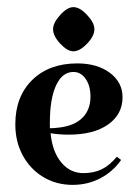

<svg xmlns="http://www.w3.org/2000/svg" viewBox="-20 -510 385 539"><path d="M308 -70 320 -61Q297 -28 261.5 -9.5Q226 9 184 9Q138 9 101.5 -13Q65 -35 44 -73.5Q23 -112 23 -161Q23 -239 70.5 -285.5Q118 -332 197 -332Q253 -332 288.5 -305.5Q324 -279 324 -237Q324 -189 283.5 -160.5Q243 -132 173 -132Q145 -132 122 -136Q127 -84 152 -54Q177 -24 214 -24Q243 -24 265 -34.5Q287 -45 308 -70ZM120 -166V-150Q131 -150 147 -152Q189 -157 211.5 -179.5Q234 -202 234 -239Q234 -269 220.5 -288.5Q207 -308 186 -308Q155 -308 137.5 -270.5Q120 -233 120 -166ZM186 -490Q204 -490 224.5 -468Q245 -446 245 -428Q245 -409 224.5 -387.5Q204 -366 186 -366Q169 -366 149 -387.5Q129 -409 129 -428Q129 -446 149 -468Q169 -490 186 -490Z"/></svg>

Font: Katibeh
Style: Regular
Weight: 400
Designer: Arabic design by Kourosh Beigpour, Latin design by Eduardo Tunni, engineering by Lasse Fister
Version: Version 1.000